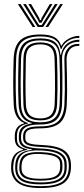

<svg xmlns="http://www.w3.org/2000/svg" viewBox="-20 -779 418 959"><path d="M183 160.2Q110.2 160.2 75 138.1Q39.8 116 35.8 68Q35.2 62 35.5 55.9Q35.8 49.8 36 42.8Q38.2 11.5 52.5 -5.9Q66.8 -23.2 95.5 -30.5V-33.5Q75 -39.5 65.2 -50.9Q55.5 -62.2 54 -82.5Q54 -87.2 54 -93Q54 -98.8 54 -103.2Q55 -126.8 65.6 -141.5Q76.2 -156.2 100.2 -162.5V-165.2Q78 -173 64.2 -196.1Q50.5 -219.2 48.5 -256.2Q47.2 -283.5 46.6 -310.9Q46 -338.2 46 -366.6Q46 -395 46.6 -424.9Q47.2 -454.8 48.2 -486.2Q50.8 -550.8 82.1 -578.8Q113.5 -606.8 181.5 -606.8Q228.5 -606.8 252.4 -593.1Q276.2 -579.5 285 -551H287.8Q295.8 -566.5 310.4 -577.5Q325 -588.5 342.6 -594.4Q360.2 -600.2 376.2 -600V-589.8Q341.2 -589.8 317.9 -573.4Q294.5 -557 287 -534H283.5Q276 -566.8 252.5 -581.9Q229 -597 181.5 -597Q120.2 -597 91.4 -571.5Q62.5 -546 60.8 -486.8Q59.2 -443.5 58.6 -405.6Q58 -367.8 58.5 -331.6Q59 -295.5 60.8 -257.2Q62.8 -216.5 78 -194Q93.2 -171.5 119.8 -164.8V-162Q89.8 -155.5 77.6 -141.9Q65.5 -128.2 64.8 -103.5Q64.5 -98 64.5 -92.9Q64.5 -87.8 64.8 -82.2Q65.8 -62 76.9 -51.1Q88 -40.2 115.8 -33.2V-30.2Q80.5 -24.5 65 -7.5Q49.5 9.5 47 42.8Q46.2 50.2 45.9 55.1Q45.5 60 46.2 68Q50 110.8 81.4 130.9Q112.8 151 183 151Q255.2 151 287.8 130.2Q320.2 109.5 323.2 62.8Q324 54.5 323.9 48.9Q323.8 43.2 322.8 35Q319.2 -5 287 -23.8Q254.8 -42.5 184.8 -45Q153.5 -46.2 134.5 -50.2Q115.5 -54.2 106.5 -62Q97.5 -69.8 96 -82.2Q95.8 -86.8 95.5 -93.1Q95.2 -99.5 95.5 -103.5Q97.5 -128.5 117.1 -138.2Q136.8 -148 181.8 -147.8Q246.2 -147.5 272.8 -175.4Q299.2 -203.2 301.8 -258Q303.5 -298.5 303.8 -331Q304 -363.5 303.2 -398.9Q302.5 -434.2 301.5 -482.8Q300.8 -516.5 320.2 -538.6Q339.8 -560.8 376.2 -560.2V-550Q342.8 -550.5 327.2 -529.9Q311.8 -509.2 312.5 -479.2Q313.5 -438.5 314.4 -403.6Q315.2 -368.8 315.2 -333.8Q315.2 -298.8 313.5 -257.5Q310.5 -193.5 279.8 -165.8Q249 -138 181.5 -138Q156.2 -138 139.9 -135Q123.5 -132 115.4 -124.4Q107.2 -116.8 106.5 -102.2Q106.5 -100.2 106.5 -94.2Q106.5 -88.2 106.5 -84.8Q107.8 -74 116 -67.9Q124.2 -61.8 141.1 -58.9Q158 -56 185 -55Q260.5 -52.2 295.5 -31.2Q330.5 -10.2 334 35.5Q334.5 43 334.6 49.5Q334.8 56 334.2 62.8Q331.5 114 296 137.1Q260.5 160.2 183 160.2ZM183 132.2Q224.8 132.2 250.6 124.8Q276.5 117.2 288.9 102.1Q301.2 87 302 64.2Q302.2 55 302.2 49.2Q302.2 43.5 301.5 35.2Q300.2 16 288.5 2.8Q276.8 -10.5 251.5 -18Q226.2 -25.5 184.2 -27.5Q125 -30.2 98 -13.5Q71 3.2 67.2 43Q66.5 50 66.2 55.6Q66 61.2 66.8 68.8Q69.5 102.8 97.1 117.5Q124.8 132.2 183 132.2ZM183 123.2Q128.5 123.2 103.9 110.4Q79.2 97.5 76.8 68Q76.2 62 76.5 56.4Q76.8 50.8 77.5 42.5Q81 4 107.2 -8.6Q133.5 -21.2 185.2 -19.2Q221.2 -17.8 244.1 -11.5Q267 -5.2 278.4 6.2Q289.8 17.8 291.2 35.2Q292 45.2 291.9 50.8Q291.8 56.2 291.5 63Q289.5 95.2 264.1 109.2Q238.8 123.2 183 123.2ZM183 114Q216.2 114 237.1 108.9Q258 103.8 268.4 92.4Q278.8 81 280 62.8Q280.5 55.8 280.5 49.1Q280.5 42.5 279.8 35.2Q278.8 21 269 11.8Q259.2 2.5 238.6 -2.8Q218 -8 184 -9.8Q135 -12.8 112.8 0.4Q90.5 13.5 88 42.8Q87.5 49 87.5 55.6Q87.5 62.2 87.8 68Q89.2 91.2 111.4 102.6Q133.5 114 183 114ZM183 142Q118.5 142 88.9 124.8Q59.2 107.5 56.2 68Q55.8 61 55.9 55.8Q56 50.5 56.5 42.8Q58.8 8.5 77.9 -8.6Q97 -25.8 138.8 -30.5V-33.2Q106 -37.5 91.1 -48.9Q76.2 -60.2 74.5 -82.2Q74 -88 74 -93.4Q74 -98.8 74.2 -103.5Q75.2 -129.8 91.5 -144Q107.8 -158.2 139 -162.5V-164.8Q108.8 -170.8 91.8 -193.2Q74.8 -215.8 72.8 -258Q71.2 -292.2 70.8 -328.5Q70.2 -364.8 70.9 -404Q71.5 -443.2 72.8 -486.2Q74.5 -541.5 101.1 -564.4Q127.8 -587.2 181.5 -587.2Q231.5 -587.2 254.8 -568Q278 -548.8 281.8 -505.5H284.5Q289 -528.8 300.8 -545.4Q312.5 -562 331.5 -571Q350.5 -580 376.2 -580.5V-570Q335.2 -570.5 312.1 -545.6Q289 -520.8 290 -485.2Q291.2 -442.2 291.6 -404.1Q292 -366 291.6 -330.2Q291.2 -294.5 289.8 -258.2Q287.5 -205 262 -181.1Q236.5 -157.2 181.5 -157.2Q151.5 -157.5 130.5 -152.4Q109.5 -147.2 98.2 -135.8Q87 -124.2 85.5 -104.8Q85 -99 85.1 -92.8Q85.2 -86.5 85.5 -82.5Q87.8 -57.8 111.6 -48.4Q135.5 -39 184.5 -37.2Q225.8 -35.5 253.6 -27.6Q281.5 -19.8 296.2 -4.5Q311 10.8 312.8 34.8Q313.2 41.5 313.5 48.4Q313.8 55.2 313.2 62.8Q311 106.5 279 124.2Q247 142 183 142ZM181.5 -168Q229.8 -168 252.8 -189.2Q275.8 -210.5 277.8 -258Q279.5 -296 279.8 -331.5Q280 -367 279.2 -404.9Q278.5 -442.8 277 -487.8Q275.5 -537 251.8 -557.1Q228 -577.2 181.5 -577.2Q129.2 -577.2 107.8 -554.6Q86.2 -532 85 -486Q83.2 -420.5 83.1 -368.5Q83 -316.5 85 -256.2Q86.8 -210 110.1 -189Q133.5 -168 181.5 -168ZM181.5 -177.8Q137.8 -177.8 118 -197.4Q98.2 -217 97 -258Q95.2 -312.8 95.5 -367.4Q95.8 -422 97 -485.8Q98.2 -529.2 118.4 -548.2Q138.5 -567.2 181.5 -567.2Q223.5 -567.2 243.4 -548.5Q263.2 -529.8 264.8 -488Q266.2 -442.2 266.9 -403.9Q267.5 -365.5 267.1 -330.4Q266.8 -295.2 265.2 -258.8Q263.8 -216.8 243.8 -197.2Q223.8 -177.8 181.5 -177.8ZM181.5 -187.5Q216.8 -187.5 234.1 -204.5Q251.5 -221.5 253 -259.5Q254.5 -293.8 254.9 -329Q255.2 -364.2 254.6 -403.2Q254 -442.2 252.5 -488Q251.2 -526 233.2 -541.8Q215.2 -557.5 181.5 -557.5Q145.8 -557.5 127.9 -541.1Q110 -524.8 109.2 -485.2Q107.8 -425.2 107.4 -370.1Q107 -315 109.2 -258.5Q110.5 -221.5 127.9 -204.5Q145.2 -187.5 181.5 -187.5ZM69.2 -758.8H82.8L156.2 -644.2H143.2ZM95.5 -758.8H109L162.2 -673.8L175.5 -653.8H188.2L201.2 -673.8L254.5 -758.8H268L195.5 -644.2H168.2ZM121.5 -758.8H135.2L176 -689.2L179.2 -678.8H184.8L187.8 -689.2L228.8 -758.8H242.2L196 -682.5L187.5 -665.5H176.2L167.8 -682.5ZM281 -758.8H294.2L220.5 -644.2H207.2Z"/></svg>

Font: Big Shoulders Inline Text Thin Light
Style: Regular
Weight: 300
Version: Version 2.002